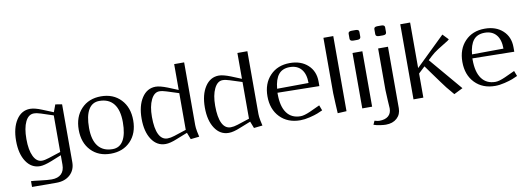

<svg xmlns="http://www.w3.org/2000/svg" viewBox="-62 -1038 4396 1593"><g transform="rotate(-10 2136.5 -241.5)"><path d="M466.8 -465.8V22Q466.8 86.9 423.3 127Q379.9 167 308.1 167L102.1 166V117.2Q117.2 117.2 179.4 125Q241.7 132.8 273.9 132.8Q327.1 132.8 355 105.7Q382.8 78.6 382.8 27.8V-51.8L296.9 -17.1Q233.4 7.8 198.2 7.8Q125.5 7.8 81.8 -58.1Q38.1 -124 38.1 -232.9Q38.1 -341.8 81.8 -408.4Q125.5 -475.1 198.2 -475.1Q237.3 -475.1 296.9 -450.2L388.2 -413.1L411.1 -475.1ZM382.8 -387.2 280.8 -420.9Q246.6 -432.1 222.2 -432.1Q176.8 -432.1 150.9 -378.9Q125 -325.7 125 -232.9Q125 -140.1 150.9 -87.2Q176.8 -34.2 222.2 -34.2Q245.1 -34.2 280.8 -45.9L382.8 -79.1Z M815.9 -26.9Q875.5 -26.9 906.5 -79.3Q937.5 -131.8 937.5 -232.9Q937.5 -335 896 -387.5Q854.5 -439.9 774.9 -439.9Q715.3 -439.9 684.1 -387.5Q652.8 -335 652.8 -233.9Q652.8 -131.8 694.6 -79.3Q736.3 -26.9 815.9 -26.9ZM628.7 -408.4Q691.4 -475.1 794.9 -475.1Q898.4 -475.1 961.7 -408.4Q1024.9 -341.8 1024.9 -232.9Q1024.9 -124 961.7 -58.1Q898.4 7.8 794.9 7.8Q691.4 7.8 628.7 -58.1Q565.9 -124 565.9 -232.9Q565.9 -341.8 628.7 -408.4Z M1255.9 -475.1Q1291 -475.1 1354.5 -450.2L1440.4 -415V-632.8H1524.4V-104Q1524.4 -81.5 1530.8 -48.1Q1537.1 -14.6 1540.5 -3.9L1467.8 3.9L1445.8 -53.2L1354.5 -17.1Q1294.9 7.8 1255.9 7.8Q1183.1 7.8 1139.4 -58.1Q1095.7 -124 1095.7 -232.9Q1095.7 -341.8 1139.4 -408.4Q1183.1 -475.1 1255.9 -475.1ZM1440.4 -79.1V-388.2L1338.4 -420.9Q1304.2 -432.1 1279.8 -432.1Q1236.3 -432.1 1209.5 -377.2Q1182.6 -322.3 1182.6 -232.9Q1182.6 -135.7 1207.5 -85.4Q1232.4 -35.2 1279.8 -35.2Q1305.7 -35.2 1338.4 -45.9Z M1788.6 -475.1Q1823.7 -475.1 1887.2 -450.2L1973.1 -415V-632.8H2057.1V-104Q2057.1 -81.5 2063.5 -48.1Q2069.8 -14.6 2073.2 -3.9L2000.5 3.9L1978.5 -53.2L1887.2 -17.1Q1827.6 7.8 1788.6 7.8Q1715.8 7.8 1672.1 -58.1Q1628.4 -124 1628.4 -232.9Q1628.4 -341.8 1672.1 -408.4Q1715.8 -475.1 1788.6 -475.1ZM1973.1 -79.1V-388.2L1871.1 -420.9Q1836.9 -432.1 1812.5 -432.1Q1769 -432.1 1742.2 -377.2Q1715.3 -322.3 1715.3 -232.9Q1715.3 -135.7 1740.2 -85.4Q1765.1 -35.2 1812.5 -35.2Q1838.4 -35.2 1871.1 -45.9Z M2246.1 -283.2 2511.2 -285.2Q2511.2 -361.3 2476.8 -401.6Q2442.4 -441.9 2379.9 -441.9Q2317.4 -441.9 2285.4 -402.1Q2253.4 -362.3 2246.1 -283.2ZM2243.2 -250V-237.8Q2243.2 -134.3 2283.2 -79.6Q2323.2 -24.9 2398.9 -24.9Q2429.2 -24.9 2481 -47.9L2565.9 -86.9L2583 -42Q2563.5 -32.7 2538.8 -22.9Q2514.2 -13.2 2470.9 -2.7Q2427.7 7.8 2391.1 7.8Q2285.2 7.8 2220.7 -58.8Q2156.2 -125.5 2156.2 -234.9Q2156.2 -342.8 2219.5 -408.9Q2282.7 -475.1 2386.2 -475.1Q2480 -475.1 2537.6 -422.1Q2595.2 -369.1 2595.2 -282.2V-244.1Z M2780.8 -632.8V0L2706.1 3.9Q2706.1 -1.5 2701.9 -71.3Q2697.8 -141.1 2697.8 -166V-632.8Z M3000.5 -587.9Q3000.5 -566.9 2971.7 -566.9H2938.5Q2909.7 -566.9 2909.7 -587.9V-629.9Q2909.7 -649.9 2938.5 -649.9H2971.7Q3000.5 -649.9 3000.5 -629.9ZM2913.6 0V-466.8H2996.6V0Z M3217.3 -587.9Q3217.3 -566.9 3188.5 -566.9H3155.3Q3126.5 -566.9 3126.5 -587.9V-629.9Q3126.5 -649.9 3155.3 -649.9H3188.5Q3217.3 -649.9 3217.3 -629.9ZM3035.6 126Q3085 126 3111.3 103.5Q3137.7 81.1 3137.7 39.1Q3137.7 33.7 3133.5 -28.8Q3129.4 -91.3 3129.4 -116.2V-466.8H3212.4V50.8Q3212.4 103 3177.2 135Q3142.1 167 3083.5 167Q3066.9 167 3036.4 162.8Q3005.9 158.7 2981.4 149.9L2995.6 118.2Q3022 126 3035.6 126Z M3345.2 0V-632.8H3428.2V-249L3674.3 -487.8L3720.2 -439.9Q3713.9 -432.1 3685.8 -415.8Q3657.7 -399.4 3619.9 -375Q3582 -350.6 3556.2 -326.2L3526.4 -297.9L3761.2 -21L3686.5 16.1L3630.4 -50.8Q3627.4 -53.7 3590.3 -104.5Q3553.2 -155.3 3517.6 -204.6L3482.4 -253.9L3428.2 -203.1V0Z M3888.2 -283.2 4153.3 -285.2Q4153.3 -361.3 4118.9 -401.6Q4084.5 -441.9 4022 -441.9Q3959.5 -441.9 3927.5 -402.1Q3895.5 -362.3 3888.2 -283.2ZM3885.3 -250V-237.8Q3885.3 -134.3 3925.3 -79.6Q3965.3 -24.9 4041 -24.9Q4071.3 -24.9 4123 -47.9L4208 -86.9L4225.1 -42Q4205.6 -32.7 4180.9 -22.9Q4156.2 -13.2 4113 -2.7Q4069.8 7.8 4033.2 7.8Q3927.2 7.8 3862.8 -58.8Q3798.3 -125.5 3798.3 -234.9Q3798.3 -342.8 3861.6 -408.9Q3924.8 -475.1 4028.3 -475.1Q4122.1 -475.1 4179.7 -422.1Q4237.3 -369.1 4237.3 -282.2V-244.1Z"/></g></svg>

Font: Resagokr
Style: Regular
Weight: 500
Designer: gluk
Foundry: gluk
Version: Version 0.95